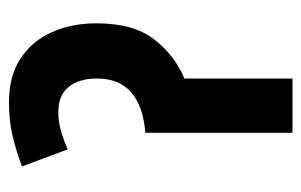

<svg xmlns="http://www.w3.org/2000/svg" viewBox="-142 -530 672 428"><g transform="rotate(-90 194.0 -316.0)"><path d="M180 -632Q239 -632 278 -606Q317 -580 336.5 -536Q356 -492 356 -437Q356 -354 320 -308Q284 -262 233 -241V0H112V-328Q233 -338 233 -436Q233 -475 214.5 -498.5Q196 -522 158 -522Q136 -522 115.5 -516Q95 -510 75 -501L37 -603Q71 -616 105 -624Q139 -632 180 -632Z"/></g></svg>

Font: Noto Sans Devanagari UI ExtraCondensed
Style: Bold
Weight: 700
Width: 2
Designer: Jelle Bosma - Monotype Design Team
Foundry: Monotype Imaging Inc.
Version: Version 2.004